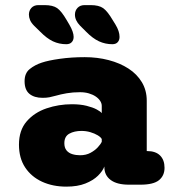

<svg xmlns="http://www.w3.org/2000/svg" viewBox="-20 -706 659 734"><path d="M472.5 0Q427 0 403 -18Q379 -36 379 -67V-69.5Q372.5 -52 354.5 -34.2Q336.5 -16.5 306.5 -4.5Q276.5 7.5 233.5 7.5Q182 7.5 141 -11.2Q100 -30 76.2 -65.8Q52.5 -101.5 52.5 -153Q52.5 -208 82 -242Q111.5 -276 158 -291.8Q204.5 -307.5 255 -307.5Q287 -307.5 311 -301.5Q335 -295.5 349.8 -287.5Q364.5 -279.5 369 -273.5V-301Q369 -311 363 -320.2Q357 -329.5 346 -337Q335 -344.5 319.8 -349Q304.5 -353.5 286 -353.5Q258.5 -353.5 235.2 -349.5Q212 -345.5 193 -340Q180.5 -336.5 169.2 -334.2Q158 -332 143 -332Q111 -332 92.5 -347.2Q74 -362.5 74 -395.5Q74 -426.5 93.8 -442.2Q113.5 -458 139.5 -466.5Q164.5 -475 208.8 -481.2Q253 -487.5 304 -487.5Q352.5 -487.5 395.5 -476.2Q438.5 -465 471.2 -443.8Q504 -422.5 522.5 -391.5Q541 -360.5 541 -321V-128.5H542.5Q575 -128.5 592 -111.5Q609 -94.5 609 -64.5Q609 -34.5 587.8 -17.2Q566.5 0 517 0ZM369 -174.5Q365.5 -181.5 353.5 -188.8Q341.5 -196 325.2 -200.8Q309 -205.5 291.5 -205.5Q264 -205.5 245 -195Q226 -184.5 226 -158.5Q226 -141.5 234.2 -131.2Q242.5 -121 256.2 -116.8Q270 -112.5 286 -112.5Q309 -112.5 326 -121.8Q343 -131 354 -143Q365 -155 369 -164ZM233.5 -537Q206 -537 182.5 -548Q159 -559 133.5 -585L110 -608Q99.5 -618.5 95 -629.2Q90.5 -640 90.5 -650Q90.5 -665.5 100.2 -676Q110 -686.5 127 -686.5H150Q182 -686.5 198.5 -675Q215 -663.5 235 -629L245 -612Q261.5 -583.5 261.5 -565Q261.5 -552.5 254.2 -544.8Q247 -537 233.5 -537ZM409.5 -537Q382.5 -537 358.5 -548Q334.5 -559 309 -585L286 -608Q266.5 -628 266.5 -650Q266.5 -665.5 276.5 -676Q286.5 -686.5 303.5 -686.5H326Q358 -686.5 374.5 -674.8Q391 -663 411 -629L421.5 -612Q437 -586.5 437 -565Q437 -552.5 430 -544.8Q423 -537 409.5 -537Z"/></svg>

Font: Sono ExtraLight Monospace ExtraBold
Style: Regular
Weight: 800
Version: Version 2.112